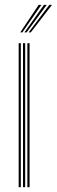

<svg xmlns="http://www.w3.org/2000/svg" viewBox="-20 -780 237 800"><path d="M94 0V-600H103.2V0ZM57.8 0V-600H66.8V0ZM75.8 0V-600H85V0ZM64.5 -645 141.2 -759.8H152.5L73.2 -645ZM99.2 -645 185.5 -759.8H196.8L108.2 -645ZM81.8 -645 163.2 -759.8H174.8L90.8 -645Z"/></svg>

Font: Big Shoulders Inline Display Thin Light
Style: Regular
Weight: 300
Version: Version 2.002